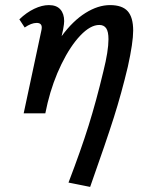

<svg xmlns="http://www.w3.org/2000/svg" viewBox="-20 -445 579 754"><path d="M503 -325Q503 -278 482 -183Q457 -78 427 16.5Q397 111 334 289L249 272Q298 144 328 48Q358 -48 386 -165Q406 -245 406 -291Q406 -321 397 -334Q388 -347 370 -347Q335 -347 295.5 -305.5Q256 -264 221.5 -193.5Q187 -123 167 -41L158 0H73L142 -323Q144 -331 144 -337Q144 -355 124 -355Q103 -355 77 -337L56 -369Q84 -396 114.5 -410.5Q145 -425 172 -425Q202 -425 217 -408Q232 -391 232 -362Q232 -352 228 -330L222 -303Q266 -363 315.5 -394Q365 -425 412 -425Q460 -425 481.5 -401Q503 -377 503 -325Z"/></svg>

Font: Ysabeau Infant Semibold
Style: Italic
Weight: 600
Italic angle: -12°
Designer: Christian Thalmann (Catharsis Fonts)
Version: Version 0.003